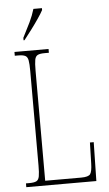

<svg xmlns="http://www.w3.org/2000/svg" viewBox="-61 -970 571 1010"><g transform="rotate(-5 224.0 -465.5)"><path d="M36 0V-20H54Q79 -20 91 -26Q103 -32 106.5 -51Q110 -70 110 -108V-606Q110 -645 106.5 -663.5Q103 -682 91 -688Q79 -694 54 -694H36V-714H216V-694H194Q169 -694 157 -688Q145 -682 141.5 -663.5Q138 -645 138 -606V-25H328Q367 -25 376.5 -39Q386 -53 387 -94L390 -205H410L406 0ZM89 -784Q112 -828 128.5 -862.5Q145 -897 155 -931H200V-921Q191 -904 173 -877.5Q155 -851 134 -823Q113 -795 94 -771H89Z"/></g></svg>

Font: Noto Serif Tamil ExtraCondensed Thin
Style: Italic
Weight: 100
Width: 2
Italic angle: -12°
Designer: Indian Type Foundry, Tom Grace, and the Monotype Design Team
Foundry: Monotype Imaging Inc.
Version: Version 2.003; ttfautohint (v1.8.4.7-5d5b)